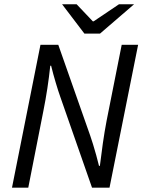

<svg xmlns="http://www.w3.org/2000/svg" viewBox="-20 -862 659 882"><path d="M35.1 0 165.9 -656.3H247.7L394.6 -238.4Q400.1 -222.9 407.4 -199.2Q414.7 -175.5 422 -149.2Q429.2 -123 434.8 -100H438.8Q444.9 -151 452.5 -203.9Q460.1 -256.8 469.7 -307.3L539.1 -656.3H614.5L483.1 0H402.7L256.3 -419Q247.9 -442.4 236.2 -481.7Q224.4 -521 214.9 -559.9H210.9Q205.7 -509.4 197.6 -456.3Q189.5 -403.1 179.3 -352.6L109.9 0ZM367.8 -707.6 265.3 -842.3H332.1L406.3 -764.1H410.3L526.4 -842.3H595.8L439.4 -707.6Z"/></svg>

Font: Source Sans 3
Style: Italic
Weight: 200
Italic angle: -11°
Designer: Paul D. Hunt
Foundry: Adobe
Version: Version 3.046;hotconv 1.0.118;makeotfexe 2.5.65603